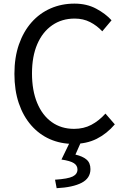

<svg xmlns="http://www.w3.org/2000/svg" viewBox="-20 -766 678 1040"><path d="M377.2 13.4Q308.7 13.4 250.5 -12.1Q192.4 -37.7 149.1 -87.1Q105.8 -136.5 81.9 -206.8Q58.1 -277 58.1 -366.2Q58.1 -454.9 82.6 -525.3Q107.2 -595.6 150.9 -645Q194.6 -694.4 254 -720.4Q313.4 -746.4 383.2 -746.4Q450.1 -746.4 501.2 -718.9Q552.3 -691.5 584.2 -656.1L533.9 -596.4Q505.3 -627.3 468.2 -646.3Q431.1 -665.4 384.4 -665.4Q315 -665.4 262.8 -629.3Q210.6 -593.3 181.9 -526.9Q153.3 -460.4 153.3 -368.5Q153.3 -276.2 181.2 -208.8Q209.1 -141.3 260.3 -104.7Q311.5 -68 381.2 -68Q433.5 -68 474.8 -89.9Q516.1 -111.7 551.2 -150.7L601.9 -92.3Q558.6 -41.6 503.8 -14.1Q449 13.4 377.2 13.4ZM286.9 253.4 278.1 207.4Q348.4 202.8 374 189.9Q399.6 177 399.6 152Q399.6 130.5 380.3 117.9Q361 105.2 312.9 98.2L361.9 -3.2H421.6L388.6 71.4Q427.1 80.2 448.5 98.1Q469.9 116 469.9 150.1Q469.9 199.1 422.5 224Q375.1 248.8 286.9 253.4Z"/></svg>

Font: Noto Sans SC Thin
Style: Regular
Weight: 100
Designer: Ryoko NISHIZUKA 西塚涼子 (kana, bopomofo & ideographs); Paul D. Hunt (Latin, Greek & Cyrillic); Sandoll Communications 산돌커뮤니
Foundry: Adobe
Version: Version 2.004-H2;hotconv 1.0.118;makeotfexe 2.5.65603